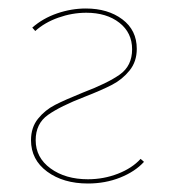

<svg xmlns="http://www.w3.org/2000/svg" viewBox="-20 -429 407 452"><path d="M53 -99Q53 -129 69.5 -149.5Q86 -170 109.5 -182Q133 -194 175 -211Q233 -233 262 -253.5Q291 -274 291 -313Q291 -352 261 -375.5Q231 -399 183 -399Q150 -399 117.5 -387.5Q85 -376 63 -356L56 -364Q81 -386 114.5 -397.5Q148 -409 182 -409Q234 -409 268 -383.5Q302 -358 302 -314Q302 -284 285 -263Q268 -242 244 -229.5Q220 -217 179 -201Q122 -179 93 -158.5Q64 -138 64 -99Q64 -58 99 -32.5Q134 -7 187 -7Q224 -7 257.5 -20Q291 -33 311 -55L319 -48Q298 -25 263 -11Q228 3 187 3Q129 3 91 -25Q53 -53 53 -99Z"/></svg>

Font: Ysabeau Infant Hairline
Style: Regular
Weight: 100
Designer: Christian Thalmann (Catharsis Fonts)
Version: Version 0.003